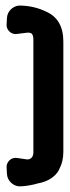

<svg xmlns="http://www.w3.org/2000/svg" viewBox="-20 -645 254 692"><path d="M208.3 -97.6V-495.5C208.3 -549.1 187.5 -585 146 -603.2C119.3 -616.2 90.1 -623.4 58.3 -624.8C44.5 -626.3 32.4 -622.6 21.9 -613.7C11.4 -604.8 5.7 -593.4 5 -579.6L3.8 -557.2C3.2 -547.7 6.2 -539.5 12.8 -532.6C19.3 -525.7 27.3 -522.3 36.8 -522.2L78.1 -527.2C83.1 -527.8 87.5 -527.3 91.4 -525.5C97.4 -522.8 100.3 -515 100.3 -502.1V-96.2C100.3 -87.7 98.2 -81.2 93.9 -76.7C89.2 -71.6 82.9 -69.6 75.2 -70.7L41.1 -75.7C36.7 -76.2 33 -76.1 29.9 -75.4C22 -73.7 15.6 -69.7 10.6 -63.2C5.6 -56.8 3.3 -49.4 3.8 -41.2L5 -18.8C5.7 -5 11.4 6.3 21.9 15.3C32.4 24.2 44.5 27.9 58.2 26.4L65.9 25.8C71.1 25.5 78.5 24.4 88.1 22.7C97.8 21 107.2 18.8 116.2 16.1C134.9 12.7 150.7 6.7 163.7 -1.9C176.7 -10.5 186.2 -20.6 192.2 -32.2C198.2 -43.9 202.4 -54.9 204.8 -65.2C207.1 -75.6 208.3 -86.4 208.3 -97.6Z"/></svg>

Font: Qalbi
Style: Regular
Weight: 400
Version: Version 001.000